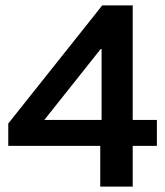

<svg xmlns="http://www.w3.org/2000/svg" viewBox="-20 -695 615 715"><path d="M353.3 0V-151.7H10.8V-235L360.8 -675H474.2V-248.3H564.2V-151.7H474.2V0ZM145 -248.3H358.3V-512.5H355Z"/></svg>

Font: Funnel Display Light SemiBold
Style: Regular
Weight: 600
Version: Version 1.000